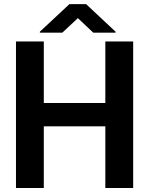

<svg xmlns="http://www.w3.org/2000/svg" viewBox="-20 -933 740 953"><path d="M197.4 -727.3V-421.9H502.8V-727.3H641V0H502.8V-305.8H197.4V0H59.3V-727.3ZM289.4 -771 366.5 -843 442.8 -771H553.6V-775.6L407.3 -912.6H324.6L177.9 -775.6V-771Z"/></svg>

Font: Interface
Style: Bold
Weight: 700
Designer: Rasmus Andersson
Foundry: rsms
Version: Version 1.8